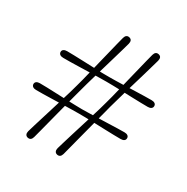

<svg xmlns="http://www.w3.org/2000/svg" viewBox="-161 -839 952 979"><g transform="rotate(30 315.0 -349.0)"><path d="M244 -344.5Q239.5 -328.5 232.8 -303Q226 -277.5 218 -247Q210 -216.5 201.5 -184Q193 -151.5 185 -120.2Q177 -89 170 -62.2Q163 -35.5 158 -17Q151.5 6 131.5 2Q121 -0.5 117.5 -8.5Q114 -16.5 117 -28Q121.5 -44 129.2 -69.2Q137 -94.5 146.5 -125.2Q156 -156 166 -188.5Q176 -221 185.5 -252Q195 -283 202.8 -309Q210.5 -335 215 -352.5Q220 -369.5 226.5 -395.2Q233 -421 240.5 -451.8Q248 -482.5 256 -515.2Q264 -548 271.8 -579.2Q279.5 -610.5 286 -637Q292.5 -663.5 297.5 -681.5Q304 -704.5 323.5 -700.5Q334.5 -698 337.8 -690Q341 -682 338 -670.5Q333.5 -653.5 326 -627.8Q318.5 -602 309.5 -571.2Q300.5 -540.5 291 -508Q281.5 -475.5 272.2 -444.5Q263 -413.5 255.8 -387.8Q248.5 -362 244 -344.5ZM336 -473.5Q352 -473.5 376.5 -474Q401 -474.5 429.8 -475.5Q458.5 -476.5 487.5 -477.5Q516.5 -478.5 541.2 -479Q566 -479.5 583 -479.5Q595 -479.5 602.2 -474.5Q609.5 -469.5 609.5 -460Q609.5 -450.5 602.2 -445.2Q595 -440 583 -440Q567 -440 542.2 -440.5Q517.5 -441 488.8 -442Q460 -443 431 -444Q402 -445 377.2 -445.5Q352.5 -446 336 -446Q319.5 -446 294.2 -445.5Q269 -445 239.2 -444.2Q209.5 -443.5 180 -442.5Q150.5 -441.5 125.5 -441.2Q100.5 -441 84.5 -441Q72.5 -441 65.2 -446Q58 -451 57.5 -460.5Q57.5 -470.5 65 -475.5Q72.5 -480.5 84.5 -480.5Q101 -480.5 126.5 -479.8Q152 -479 181.5 -478Q211 -477 240.5 -475.8Q270 -474.5 295 -473.8Q320 -473 336 -473.5ZM298 -235Q281.5 -235 256 -234.5Q230.5 -234 201 -233.2Q171.5 -232.5 142 -231.5Q112.5 -230.5 87.2 -230.2Q62 -230 46 -230Q34.5 -230 27.2 -235Q20 -240 19.5 -249.5Q19.5 -259.5 27 -264.5Q34.5 -269.5 46 -269.5Q63 -269.5 88.5 -268.8Q114 -268 143.5 -266.8Q173 -265.5 202.2 -264.5Q231.5 -263.5 256.8 -262.8Q282 -262 298 -262Q314 -262 338.5 -262.8Q363 -263.5 391.8 -264.2Q420.5 -265 449.5 -266Q478.5 -267 503.2 -267.8Q528 -268.5 545 -268.5Q557 -268.5 564.2 -263.5Q571.5 -258.5 571.5 -249Q571.5 -239 564.2 -234Q557 -229 544.5 -229Q528.5 -229 504 -229.5Q479.5 -230 450.8 -231Q422 -232 393 -233Q364 -234 339 -234.5Q314 -235 298 -235ZM331 -17Q324 6 304.5 2Q294 -0.5 290.5 -8.5Q287 -16.5 290 -28Q294.5 -44 302.2 -69.2Q310 -94.5 319.2 -125.2Q328.5 -156 338.8 -188.5Q349 -221 358.5 -252Q368 -283 375.8 -309Q383.5 -335 388 -352.5Q393 -369.5 399.5 -395.2Q406 -421 413.5 -451.8Q421 -482.5 429 -515.2Q437 -548 444.8 -579.2Q452.5 -610.5 459 -637Q465.5 -663.5 470.5 -681.5Q477 -704.5 496.5 -700.5Q507.5 -698 510.8 -690Q514 -682 511 -670.5Q506 -653.5 498.8 -627.8Q491.5 -602 482.5 -571.2Q473.5 -540.5 463.8 -508Q454 -475.5 445 -444.5Q436 -413.5 428.8 -387.8Q421.5 -362 416.5 -344.5Q412.5 -328.5 405.8 -303Q399 -277.5 391 -247Q383 -216.5 374.5 -184Q366 -151.5 357.8 -120.2Q349.5 -89 342.8 -62.2Q336 -35.5 331 -17Z"/></g></svg>

Font: Fraunces 48pt
Style: Regular
Weight: 400
Version: Version 1.000;[b76b70a41]